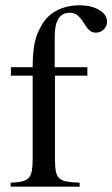

<svg xmlns="http://www.w3.org/2000/svg" viewBox="-20 -703 423 723"><path d="M309 -418H187V-104Q187 -76 190 -59Q193 -42 202.5 -32.5Q212 -23 230.5 -19.5Q249 -16 280 -15V0H20V-15Q47 -16 63.5 -20Q80 -24 88.5 -33.5Q97 -43 100 -60Q103 -77 103 -104V-418H21V-450H103Q103 -480 105 -502.5Q107 -525 111 -543.5Q115 -562 121.5 -577.5Q128 -593 138 -610Q158 -645 195 -664Q232 -683 279 -683Q324 -683 353.5 -665.5Q383 -648 383 -621Q383 -604 370.5 -592Q358 -580 341 -580Q328 -580 318 -588Q308 -596 296 -616Q282 -638 270.5 -646.5Q259 -655 243 -655Q186 -655 186 -566V-450H309Z"/></svg>

Font: Klingon pIqaD Mandel
Style: Regular
Weight: 400
Width: 0
Designer: Mike Neff (qa'vaj)
Foundry: Mike Neff and Michael Everson
Version: Version 2.003